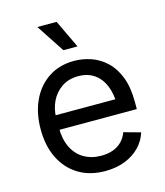

<svg xmlns="http://www.w3.org/2000/svg" viewBox="-114 -848 812 946"><g transform="rotate(-15 291.5 -375.0)"><path d="M306.6 11.7Q227.5 11.7 170.2 -23.4Q112.8 -58.6 81.8 -121.6Q50.8 -184.6 50.8 -268.6Q50.8 -352.5 81.1 -416.5Q111.3 -480.5 166.7 -516.6Q222.2 -552.7 296.4 -552.7Q339.8 -552.7 382.1 -538.3Q424.3 -523.9 458.7 -491.9Q493.2 -460 513.7 -407.7Q534.2 -355.5 534.2 -279.8V-243.2H110.4V-317.4H486.8L445.8 -290Q445.8 -343.8 429 -385.5Q412.1 -427.2 378.9 -450.9Q345.7 -474.6 296.4 -474.6Q247.1 -474.6 211.9 -450.4Q176.8 -426.3 158.2 -387.5Q139.6 -348.6 139.6 -304.2V-254.9Q139.6 -194.3 160.6 -152.1Q181.6 -109.9 219.5 -88.1Q257.3 -66.4 307.1 -66.4Q339.4 -66.4 365.7 -75.7Q392.1 -85 411.1 -103.8Q430.2 -122.6 440.4 -150.4L525.4 -127Q512.7 -85.9 482.4 -54.7Q452.1 -23.4 407.5 -5.9Q362.8 11.7 306.6 11.7ZM259.8 -617.2 165.5 -760.7H263.7L332 -617.2Z"/></g></svg>

Font: Inter Variable
Style: Regular
Weight: 400
Designer: Rasmus Andersson
Foundry: rsms
Version: Version 4.001;git-9221beed3